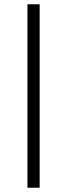

<svg xmlns="http://www.w3.org/2000/svg" viewBox="-20 -720 285 896"><path d="M108 156H165V-700H108Z"/></svg>

Font: Junicode Two Beta SemiCondensed Medium
Style: Italic
Weight: 500
Width: 4
Italic angle: -10°
Version: Version 1.063